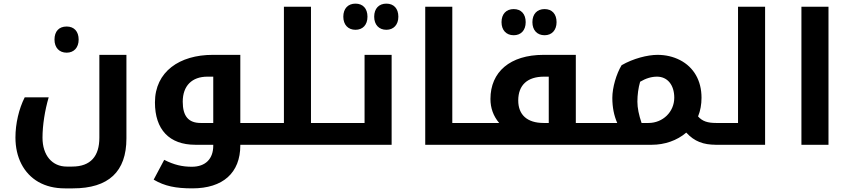

<svg xmlns="http://www.w3.org/2000/svg" viewBox="-20 -797 4681 1057"><path d="M347 -507C387 -507 413 -535 413 -579C413 -624 388 -651 347 -651C304 -651 280 -624 280 -579C280 -535 306 -507 347 -507Z M337 240H381C578 240 676 148 676 -35V-495H527V-39C527 62 480 120 377 120H347C267 120 214 58 214 -39C214 -107 227 -190 248 -261H116C84 -198 65 -116 65 -40C65 69 110 158 192 205C233 228 281 240 337 240Z M1039 240C1207 240 1303 155 1303 3V0H1428C1431 0 1433 -2 1433 -5V-116C1433 -119 1431 -120 1428 -120H1303V-495H1151C969 -495 833 -403 833 -233C833 -84 912 0 1055 0H1154V5C1154 77 1112 121 1036 121C984 121 939 111 884 83L826 192C887 228 948 240 1039 240ZM1154 -120H1085C1018 -120 986 -157 986 -237C986 -325 1037 -375 1122 -375H1154Z M1418 0H1822C1825 0 1827 -2 1827 -5V-116C1827 -119 1825 -120 1822 -120H1692V-760H1543V-120H1418C1415 -120 1413 -119 1413 -116V-5C1413 -2 1415 0 1418 0Z M1937 -633C1977 -633 2003 -660 2003 -705C2003 -750 1978 -777 1937 -777C1896 -777 1870 -750 1870 -705C1870 -661 1896 -633 1937 -633ZM2107 -633C2147 -633 2173 -661 2173 -705C2173 -750 2148 -777 2107 -777C2066 -777 2040 -750 2040 -705C2040 -661 2066 -633 2107 -633Z M1812 0H2136V-495H1987V-120H1812C1809 -120 1807 -119 1807 -116V-5C1807 -2 1809 0 1812 0Z M2595 -120H2470V-760H2321V0H2595C2598 0 2600 -2 2600 -5V-116C2600 -119 2598 -120 2595 -120Z M2808 -603C2848 -603 2874 -630 2874 -675C2874 -720 2849 -747 2808 -747C2767 -747 2741 -720 2741 -675C2741 -631 2767 -603 2808 -603ZM2978 -603C3018 -603 3044 -631 3044 -675C3044 -720 3019 -747 2978 -747C2937 -747 2911 -720 2911 -675C2911 -631 2937 -603 2978 -603Z M3275 -120H3150V-495H2972C2788 -495 2680 -401 2680 -252C2680 -202 2696 -158 2728 -120H2585C2582 -120 2580 -119 2580 -116V-5C2580 -2 2582 0 2585 0H3275C3278 0 3280 -2 3280 -5V-116C3280 -119 3278 -120 3275 -120ZM3001 -120H2973C2882 -120 2833 -165 2833 -244C2833 -329 2884 -375 2975 -375H3001Z M3378 -120H3265C3262 -120 3260 -119 3260 -116V-5C3260 -2 3262 0 3265 0H3569C3638 0 3707 -23 3758 -67C3803 -18 3852 0 3923 0H3928C3931 0 3933 -2 3933 -5V-116C3933 -119 3931 -120 3928 -120H3923C3876 -120 3847 -129 3823 -156C3836 -188 3842 -222 3842 -259C3842 -354 3799 -427 3724 -466C3687 -485 3645 -495 3600 -495C3545 -495 3466 -475 3402 -438C3373 -390 3351 -315 3351 -258C3351 -207 3360 -161 3378 -120ZM3489 -237C3489 -275 3494 -312 3504 -347C3536 -366 3567 -375 3597 -375C3654 -375 3692 -330 3692 -259C3692 -182 3630 -120 3550 -120H3512C3497 -164 3489 -203 3489 -237Z M3918 0H4192V-760H4043V-120H3918C3915 -120 3913 -119 3913 -116V-5C3913 -2 3915 0 3918 0Z M4392 -760V0H4541V-760Z"/></svg>

Font: Noto Kufi Arabic
Style: Bold
Weight: 700
Designer: Monotype Design Team, David Williams, Khaled Hosny
Foundry: Google LLC
Version: Version 2.109